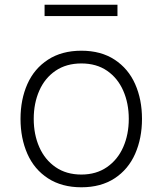

<svg xmlns="http://www.w3.org/2000/svg" viewBox="-20 -777 689 814"><path d="M67 0ZM67 -273Q67 -355 96 -420.5Q125 -486 183.5 -524Q242 -562 325 -562Q408 -562 466 -524Q524 -486 553 -420.5Q582 -355 582 -273Q582 -191 553 -125Q524 -59 466 -21Q408 17 325 17Q242 17 183.5 -21Q125 -59 96 -125Q67 -191 67 -273ZM526 -273Q526 -339 502.5 -392.5Q479 -446 434 -477Q389 -508 325 -508Q261 -508 215.5 -477Q170 -446 146.5 -392.5Q123 -339 123 -273Q123 -207 146.5 -153.5Q170 -100 215.5 -68.5Q261 -37 325 -37Q388 -37 433.5 -68.5Q479 -100 502.5 -153.5Q526 -207 526 -273ZM169 -757H478V-709H169Z"/></svg>

Font: Biryani ExtraLight
Style: Regular
Weight: 275
Designer: Dan Reynolds and Mathieu Reguer
Foundry: Dan Reynolds and Mathieu Reguer
Version: Version 1.004; ttfautohint (v1.1) -l 5 -r 5 -G 72 -x 0 -D la